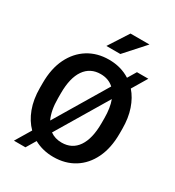

<svg xmlns="http://www.w3.org/2000/svg" viewBox="-227 -1071 1142 1250"><g transform="rotate(30 344.0 -446.5)"><path d="M646.5 -373.5V-336.9Q646.5 -229.5 608.9 -151.6Q571.3 -73.7 504.2 -32Q437 9.8 348.1 9.8Q267.6 9.8 203.1 -25.9L160.2 45.9H73.7L143.6 -70.8Q98.6 -115.7 73.5 -183.1Q48.3 -250.5 48.3 -336.9V-373.5Q48.3 -481.4 86.4 -559.1Q124.5 -636.7 191.9 -678.7Q259.3 -720.7 347.2 -720.7Q437.5 -720.7 506.3 -676.8L544.4 -740.7H629.9L563 -628.4Q602.5 -583.5 624.5 -519Q646.5 -454.6 646.5 -373.5ZM184.1 -336.9Q184.1 -244.6 212.4 -185.5L445.8 -576.2Q406.7 -612.3 347.2 -612.3Q269.5 -612.3 226.8 -551.3Q184.1 -490.2 184.1 -374.5ZM510.7 -336.9V-374.5Q510.7 -452.6 490.2 -507.3L261.7 -124.5Q297.9 -98.1 348.1 -98.1Q426.3 -98.1 468.5 -159.9Q510.7 -221.7 510.7 -336.9ZM286.6 -789.1 382.3 -937.5H524.9L391.6 -789.1Z"/></g></svg>

Font: Vazirmatn RD FD SemiBold
Style: Regular
Weight: 600
Designer: Saber Rastikerdar
Foundry: Saber Rastikerdar
Version: Version 33.003